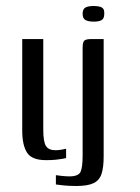

<svg xmlns="http://www.w3.org/2000/svg" viewBox="-20 -529 467 639"><path d="M133 4Q86 4 70 -21Q54 -46 54 -94V-399H124V-98Q124 -57 133 -43Q142 -29 165 -29Q174 -29 185.5 -31Q197 -33 200 -34V-3Q197 -2 188.5 -0.5Q180 1 166.5 2.5Q153 4 133 4ZM234 90Q210 90 191 88Q172 86 166 85V54Q171 55 186 56.5Q201 58 211 58Q241 58 248 43Q255 28 255 -12V-370Q255 -381 257 -387.5Q259 -394 265 -396.5Q271 -399 283 -399H325V-8Q325 28 318 49.5Q311 71 291.5 80.5Q272 90 234 90ZM292 -457Q275 -457 265 -462Q255 -467 255 -483Q255 -499 264.5 -504Q274 -509 291 -509Q310 -509 319 -504Q328 -499 327 -483Q327 -467 318 -462Q309 -457 292 -457Z"/></svg>

Font: Genos Thin
Style: Regular
Weight: 400
Version: Version 1.010